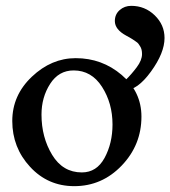

<svg xmlns="http://www.w3.org/2000/svg" viewBox="-20 -629 583 657"><path d="M429 -609Q476 -609 509.5 -576.5Q543 -544 543 -499Q543 -448 496.5 -384Q450 -320 407 -320Q393 -320 393 -333Q393 -339 411.5 -357Q430 -375 448 -399Q466 -423 466 -444Q466 -452 464.5 -458.5Q463 -465 459.5 -470.5Q456 -476 453.5 -479.5Q451 -483 444 -487.5Q437 -492 434.5 -494Q432 -496 423 -501Q414 -506 412 -507Q373 -528 373 -557Q373 -580 389.5 -594.5Q406 -609 429 -609ZM122 -237Q122 -159 158.5 -99Q195 -39 260 -39Q311 -39 338 -89Q365 -139 365 -203Q365 -276 329 -332Q293 -388 232 -388Q181 -388 151.5 -342Q122 -296 122 -237ZM239 -430Q329 -430 396.5 -372.5Q464 -315 464 -230Q464 -133 396.5 -62.5Q329 8 234 8Q144 8 83 -58Q22 -124 22 -215Q22 -303 89 -366.5Q156 -430 239 -430Z"/></svg>

Font: EB Garamond 08
Style: Regular
Weight: 400
Version: Version 0.016 ; ttfautohint (v1.5)